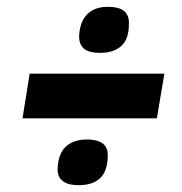

<svg xmlns="http://www.w3.org/2000/svg" viewBox="-20 -597 534 563"><path d="M149 -103Q150 -130 159.5 -149Q169 -168 188.5 -178Q208 -188 234 -188Q266 -188 281.5 -176Q297 -164 296 -139Q295 -94 273 -74Q251 -54 211 -54Q179 -54 163.5 -66.5Q148 -79 149 -103ZM212 -491Q213 -517 222.5 -536.5Q232 -556 250.5 -566.5Q269 -577 296 -577Q329 -577 344 -564.5Q359 -552 358 -527Q358 -482 335.5 -462Q313 -442 274 -442Q241 -442 226.5 -454Q212 -466 212 -491ZM46 -250 67 -381H462L440 -250Z"/></svg>

Font: Georama ExtraCondensed Thin
Style: Bold Italic
Weight: 700
Italic angle: -9°
Version: Version 1.001